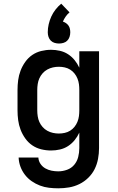

<svg xmlns="http://www.w3.org/2000/svg" viewBox="-20 -808 640 1041"><path d="M296 213Q271 213 245.5 210Q220 207 196.5 198Q173 189 152 174.5Q131 160 115.5 140Q100 120 91 96Q82 72 81 46H188Q189 65 199.5 80.5Q210 96 226 105Q242 114 260 117.5Q278 121 296 121Q320 121 343.5 112.5Q367 104 382.5 85.5Q398 67 404 43Q410 19 410 -5V-89Q400 -67 384.5 -48Q369 -29 349 -16Q329 -3 305 2.5Q281 8 257 8Q230 8 203.5 1.5Q177 -5 155 -20Q133 -35 117 -57.5Q101 -80 91.5 -105Q82 -130 78.5 -156.5Q75 -183 75 -210V-320Q75 -347 78.5 -373.5Q82 -400 91.5 -425Q101 -450 117 -472.5Q133 -495 155 -510Q177 -525 203.5 -531.5Q230 -538 257 -538Q281 -538 305 -532.5Q329 -527 349 -514Q369 -501 384.5 -482Q400 -463 410 -441V-530H517V-5Q517 24 511.5 53.5Q506 83 493 109Q480 135 458.5 156Q437 177 410.5 190Q384 203 355 208Q326 213 296 213ZM299 -84Q315 -84 331 -87.5Q347 -91 360.5 -99.5Q374 -108 384 -120.5Q394 -133 400 -148Q406 -163 408 -178.5Q410 -194 410 -210V-320Q410 -336 408 -351.5Q406 -367 400 -382Q394 -397 384 -409.5Q374 -422 360.5 -430.5Q347 -439 331 -442.5Q315 -446 299 -446Q283 -446 267 -442.5Q251 -439 236.5 -431Q222 -423 211 -410.5Q200 -398 193.5 -383.5Q187 -369 184.5 -352.5Q182 -336 182 -320V-210Q182 -194 184.5 -177.5Q187 -161 193.5 -146.5Q200 -132 211 -119.5Q222 -107 236.5 -99Q251 -91 267 -87.5Q283 -84 299 -84ZM300 -572Q288 -572 276 -575.5Q264 -579 255.5 -587.5Q247 -596 243 -608Q239 -620 239 -633Q239 -655 244 -676.5Q249 -698 258 -718Q267 -738 281 -756Q295 -774 312 -788L357 -741Q345 -731 336 -718Q327 -705 321 -691Q330 -688 338 -682.5Q346 -677 351.5 -669Q357 -661 359 -651.5Q361 -642 361 -633Q361 -620 357 -608Q353 -596 344.5 -587.5Q336 -579 324 -575.5Q312 -572 300 -572Z"/></svg>

Font: Iosevka Curly SmBdEx
Style: Regular
Weight: 600
Width: 7
Monospace: yes
Designer: Belleve Invis
Foundry: Belleve Invis
Version: Version 11.1.0; ttfautohint (v1.8.3)